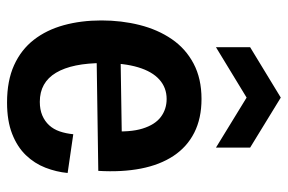

<svg xmlns="http://www.w3.org/2000/svg" viewBox="-156 -648 817 545"><g transform="rotate(90 252.5 -375.5)"><path d="M271 13Q209 13 165 -7Q121 -27 93 -63Q65 -99 51.5 -148Q38 -197 38 -255Q38 -312 51 -363.5Q64 -415 91 -454.5Q118 -494 160.5 -516.5Q203 -539 261 -539Q316 -539 356.5 -518.5Q397 -498 422.5 -459.5Q448 -421 458.5 -367Q469 -313 465 -246L125 -241V-309L383 -313L352 -280Q356 -336 345 -371.5Q334 -407 312 -423.5Q290 -440 261 -440Q229 -440 206 -419.5Q183 -399 171 -359Q159 -319 159 -260Q159 -172 186.5 -126Q214 -80 269 -80Q291 -80 307.5 -87Q324 -94 335.5 -106.5Q347 -119 353 -136.5Q359 -154 361 -175L471 -159Q468 -127 456 -96Q444 -65 420.5 -40.5Q397 -16 360 -1.5Q323 13 271 13ZM114 -580V-677L257 -764L399 -677V-580L257 -667Z"/></g></svg>

Font: Bricolage Grotesque SemiCondensed SemiBold
Style: Regular
Weight: 600
Width: 4
Designer: Mathieu Triay
Foundry: Atelier Triay
Version: Version 1.001;gftools[0.9.33.dev8+g029e19f]